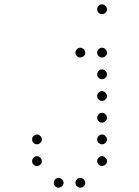

<svg xmlns="http://www.w3.org/2000/svg" viewBox="-20 -693 640 885"><path d="M449 -673Q441 -673 434.5 -666Q428 -659 428 -651V-649Q428 -641 434.5 -634.5Q441 -628 449 -628H451Q459 -628 466 -634.5Q473 -641 473 -649V-651Q473 -659 466 -666Q459 -673 451 -673ZM349 -473Q341 -473 334.5 -466Q328 -459 328 -451V-449Q328 -441 334.5 -434.5Q341 -428 349 -428H351Q359 -428 366 -434.5Q373 -441 373 -449V-451Q373 -459 366 -466Q359 -473 351 -473ZM449 -473Q441 -473 434.5 -466Q428 -459 428 -451V-449Q428 -441 434.5 -434.5Q441 -428 449 -428H451Q459 -428 466 -434.5Q473 -441 473 -449V-451Q473 -459 466 -466Q459 -473 451 -473ZM449 -373Q441 -373 434.5 -366Q428 -359 428 -351V-349Q428 -341 434.5 -334.5Q441 -328 449 -328H451Q459 -328 466 -334.5Q473 -341 473 -349V-351Q473 -359 466 -366Q459 -373 451 -373ZM449 -273Q441 -273 434.5 -266Q428 -259 428 -251V-249Q428 -241 434.5 -234.5Q441 -228 449 -228H451Q459 -228 466 -234.5Q473 -241 473 -249V-251Q473 -259 466 -266Q459 -273 451 -273ZM449 -173Q441 -173 434.5 -166Q428 -159 428 -151V-149Q428 -141 434.5 -134.5Q441 -128 449 -128H451Q459 -128 466 -134.5Q473 -141 473 -149V-151Q473 -159 466 -166Q459 -173 451 -173ZM149 -73Q141 -73 134.5 -66Q128 -59 128 -51V-49Q128 -41 134.5 -34.5Q141 -28 149 -28H151Q159 -28 166 -34.5Q173 -41 173 -49V-51Q173 -59 166 -66Q159 -73 151 -73ZM449 -73Q441 -73 434.5 -66Q428 -59 428 -51V-49Q428 -41 434.5 -34.5Q441 -28 449 -28H451Q459 -28 466 -34.5Q473 -41 473 -49V-51Q473 -59 466 -66Q459 -73 451 -73ZM149 27Q141 27 134.5 34Q128 41 128 49V51Q128 59 134.5 65.5Q141 72 149 72H151Q159 72 166 65.5Q173 59 173 51V49Q173 41 166 34Q159 27 151 27ZM449 27Q441 27 434.5 34Q428 41 428 49V51Q428 59 434.5 65.5Q441 72 449 72H451Q459 72 466 65.5Q473 59 473 51V49Q473 41 466 34Q459 27 451 27ZM249 127Q241 127 234.5 134Q228 141 228 149V151Q228 159 234.5 165.5Q241 172 249 172H251Q259 172 266 165.5Q273 159 273 151V149Q273 141 266 134Q259 127 251 127ZM349 127Q341 127 334.5 134Q328 141 328 149V151Q328 159 334.5 165.5Q341 172 349 172H351Q359 172 366 165.5Q373 159 373 151V149Q373 141 366 134Q359 127 351 127Z"/></svg>

Font: Doto Rounded Light
Style: Regular
Weight: 300
Monospace: yes
Version: Version 1.000